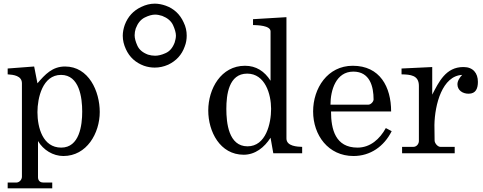

<svg xmlns="http://www.w3.org/2000/svg" viewBox="-20 -839 2644 1051"><path d="M22 192H266V160H216C196 160 188 146 188 131V-67C217 -18 270 15 327 15C455 15 526 -110 526 -226C526 -339 466 -475 336 -475C267 -475 227 -432 185 -383L167 -475L22 -464V-432C53 -430 100 -425 100 -383V128C100 145 86 159 72 160H22ZM185 -225C185 -303 213 -429 314 -429C415 -429 430 -304 430 -228C430 -153 415 -31 315 -31C214 -31 185 -141 185 -225Z M827 -469C852 -469 876 -474 901 -485C945 -506 975 -539 991 -584C999 -604 1002 -624 1002 -644C1002 -669 997 -693 985 -717C965 -761 932 -792 887 -808C867 -815 847 -819 827 -819C802 -819 778 -813 753 -801C710 -781 680 -748 663 -703C656 -683 652 -663 652 -643C652 -618 658 -594 669 -570C689 -526 722 -496 768 -479C788 -472 808 -469 827 -469ZM829 -534C816 -534 803 -536 790 -540C761 -551 742 -567 732 -589C722 -611 717 -630 717 -646C717 -658 719 -671 723 -683C734 -712 750 -732 772 -743C794 -754 813 -759 829 -759C842 -759 855 -756 868 -752C896 -741 916 -725 927 -702C937 -680 943 -660 943 -644C943 -632 940 -619 936 -606C925 -577 909 -558 886 -548C864 -538 845 -534 829 -534Z M1314 8C1377 8 1427 -32 1461 -85L1476 0H1634V-35C1608 -36 1548 -38 1548 -81V-745L1365 -734V-702C1389 -701 1461 -700 1461 -667V-397C1428 -449 1382 -479 1321 -479C1190 -479 1120 -353 1120 -234C1120 -119 1184 8 1314 8ZM1333 -436C1431 -436 1464 -324 1464 -243C1464 -164 1436 -38 1335 -38C1231 -38 1219 -167 1219 -243C1219 -320 1232 -436 1333 -436Z M1694 -229C1694 -99 1777 15 1915 15C2007 15 2082 -37 2124 -121L2092 -138C2059 -78 2007 -31 1937 -31C1816 -31 1792 -131 1792 -229H2121C2121 -363 2060 -479 1911 -479C1773 -479 1694 -356 1694 -229ZM1914 -447C2005 -447 2025 -365 2025 -294C2024 -281 2009 -266 1996 -266H1789C1789 -345 1819 -447 1914 -447Z M2181 -35V0H2469V-35H2391C2376 -35 2359 -55 2359 -70V-71C2359 -78 2358 -147 2358 -155C2360 -267 2401 -424 2510 -429C2498 -417 2484 -397 2484 -378C2484 -345 2512 -326 2545 -326C2585 -326 2596 -355 2596 -391C2596 -439 2569 -472 2518 -472H2516C2420 -472 2382 -390 2346 -321V-472L2178 -464V-432C2226 -431 2273 -428 2273 -369V-67C2273 -53 2262 -35 2242 -35Z"/></svg>

Font: MusAnalysis
Style: Regular
Weight: 400
Version: Version 2.0